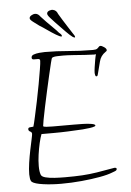

<svg xmlns="http://www.w3.org/2000/svg" viewBox="-56 -846 617 903"><g transform="rotate(-5 252.0 -394.5)"><path d="M257 -675Q251 -675 232.5 -686Q214 -697 193.5 -711.5Q173 -726 158 -735Q149 -742 132.5 -754Q116 -766 116 -773Q116 -781 125.5 -786.5Q135 -792 142 -792Q151 -792 157 -787.5Q163 -783 168 -776Q177 -766 192.5 -750Q208 -734 223.5 -719Q239 -704 247 -694Q250 -692 255 -687Q260 -682 260 -677Q260 -675 257 -675ZM318 -665Q311 -666 295.5 -680.5Q280 -695 262.5 -713.5Q245 -732 233 -744Q226 -752 212 -767Q198 -782 200 -790Q202 -798 212 -801.5Q222 -805 229 -803Q238 -801 243 -795.5Q248 -790 251 -782Q258 -770 269.5 -751.5Q281 -733 293 -714.5Q305 -696 312 -685Q314 -682 318 -676Q322 -670 321 -666Q320 -664 318 -665ZM196 15Q151 15 111.5 9.5Q72 4 59 -6Q53 -12 51.5 -23.5Q50 -35 50 -42Q50 -66 54.5 -96.5Q59 -127 65 -156Q71 -185 75.5 -205.5Q80 -226 80 -231Q80 -239 72 -242.5Q64 -246 64 -254Q64 -262 73.5 -262.5Q83 -263 89 -264Q93 -277 100 -309Q107 -341 115.5 -381Q124 -421 131 -460.5Q138 -500 143 -530Q148 -560 148 -570Q148 -579 138.5 -579Q129 -579 119 -579Q109 -579 109 -588Q109 -598 120.5 -602Q132 -606 147 -607.5Q162 -609 173 -609Q229 -609 284 -604Q339 -599 395 -599H400Q414 -599 419.5 -603Q425 -607 428 -611Q431 -615 436 -615Q442 -615 453 -607.5Q464 -600 464 -593Q464 -589 462 -588Q460 -587 458 -585Q434 -569 427.5 -541.5Q421 -514 414 -489Q413 -486 411.5 -480Q410 -474 405 -474Q401 -474 399.5 -480Q398 -486 398 -490Q398 -500 400.5 -517Q403 -534 406 -551.5Q409 -569 412 -578Q411 -577 402 -577Q388 -577 360.5 -579Q333 -581 304.5 -583Q276 -585 258 -585Q250 -585 231 -584.5Q212 -584 205 -579Q203 -578 197.5 -555.5Q192 -533 184 -498.5Q176 -464 167.5 -425.5Q159 -387 151.5 -351.5Q144 -316 139.5 -291.5Q135 -267 135 -263Q135 -259 150 -258Q165 -257 180 -257H281Q299 -257 322 -256.5Q345 -256 362.5 -253Q380 -250 380 -244Q380 -240 366 -237Q352 -234 337.5 -233Q323 -232 319 -231Q285 -229 250 -227.5Q215 -226 180 -226H124Q118 -211 112 -185Q106 -159 102 -130.5Q98 -102 98 -77Q98 -50 104 -35Q108 -26 125.5 -21.5Q143 -17 167.5 -15.5Q192 -14 217 -14Q264 -14 298 -16Q332 -18 367 -23.5Q402 -29 452 -38Q462 -38 462 -32Q462 -25 452 -21.5Q442 -18 440 -17Q418 -8 379 -1Q340 6 292.5 10.5Q245 15 196 15ZM257 -675Q251 -675 232.5 -686Q214 -697 193.5 -711.5Q173 -726 158 -735Q149 -742 132.5 -754Q116 -766 116 -773Q116 -781 125.5 -786.5Q135 -792 142 -792Q151 -792 157 -787.5Q163 -783 168 -776Q177 -766 192.5 -750Q208 -734 223.5 -719Q239 -704 247 -694Q250 -692 255 -687Q260 -682 260 -677Q260 -675 257 -675Z"/></g></svg>

Font: Moon Dance
Style: Regular
Weight: 400
Designer: Robert E. Leuschke
Foundry: Robert E. Leuschke
Version: Version 1.010; ttfautohint (v1.8.3)